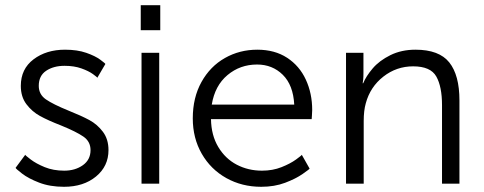

<svg xmlns="http://www.w3.org/2000/svg" viewBox="-20 -706 1862 738"><path d="M227 -50Q269 -50 298.5 -71Q328 -92 328 -129Q328 -162 300.5 -181Q273 -200 214 -224Q165 -243 134 -260Q103 -277 81.5 -305.5Q60 -334 60 -376Q60 -441 109 -478Q158 -515 230 -515Q277 -515 311.5 -503Q346 -491 365.5 -476.5Q385 -462 385 -460L354 -407Q354 -409 337.5 -421Q321 -433 293 -443Q265 -453 228 -453Q186 -453 157.5 -434Q129 -415 129 -376Q129 -343 156.5 -324Q184 -305 243 -281Q293 -261 323.5 -244.5Q354 -228 375.5 -199.5Q397 -171 397 -129Q397 -67 349 -27.5Q301 12 226 12Q172 12 130.5 -4Q89 -20 64.5 -39Q40 -58 40 -61L77 -111Q77 -109 98 -93Q119 -77 152 -63.5Q185 -50 227 -50Z M592 -503V0H524V-503ZM596 -686V-590H521V-686Z M969 -515Q1036 -515 1083.5 -484Q1131 -453 1155.5 -400Q1180 -347 1180 -283Q1180 -272 1179 -262Q1178 -252 1178 -248H791Q792 -186 819 -141Q846 -96 890 -73Q934 -50 987 -50Q1028 -50 1062 -63.5Q1096 -77 1118 -93Q1140 -109 1140 -111L1170 -58Q1170 -56 1143.5 -37.5Q1117 -19 1076 -3.5Q1035 12 984 12Q910 12 850 -21.5Q790 -55 755.5 -115Q721 -175 721 -251Q721 -331 754.5 -391Q788 -451 844.5 -483Q901 -515 969 -515ZM968 -458Q903 -458 854.5 -417.5Q806 -377 794 -304H1111Q1107 -379 1067 -418.5Q1027 -458 968 -458Z M1377 -503V-425Q1377 -410 1376 -399.5Q1375 -389 1374 -386H1376Q1387 -413 1412.5 -443Q1438 -473 1480.5 -494Q1523 -515 1577 -515Q1668 -515 1707 -466Q1746 -417 1746 -320V0H1679V-302Q1679 -373 1657 -412Q1635 -451 1568 -451Q1504 -451 1453.5 -411.5Q1403 -372 1386 -309Q1378 -281 1378 -241V0H1310V-503Z"/></svg>

Font: Museo Sans Light
Style: Regular
Weight: 300
Designer: Jos Buivenga
Foundry: Jos Buivenga & Rosetta Type Foundry (extension, remastering)
Version: Version 3.600;PS 1.000;hotconv 1.0.88;makeotf.lib2.5.647800;